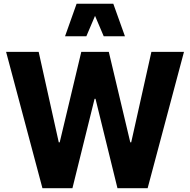

<svg xmlns="http://www.w3.org/2000/svg" viewBox="-20 -996 1004 1016"><path d="M579.6 -976.1H385.3L324.2 -804.2H437L482.9 -912.1L528.8 -804.2H641.1ZM669.4 -242.7 555.7 -721.7H410.2L295.9 -242.7H291L184.6 -721.7H12.2L204.6 0H363.3L480.5 -473.1H485.4L601.6 0H761.2L953.6 -721.7H781.2L674.3 -242.7Z"/></svg>

Font: Estedad ExtraBold
Style: Regular
Weight: 800
Designer: Amin Abedi
Version: Version 7.3